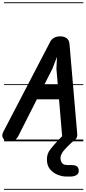

<svg xmlns="http://www.w3.org/2000/svg" viewBox="-41 -1250 757 1698"><path d="M42 0Q20.5 0 3.2 -10.8Q-14 -21.5 -19.2 -40.5Q-24.5 -59.5 -11 -85.5L403 -880.5Q413 -901 435.5 -914.8Q458 -928.5 493 -928.5Q526.5 -928.5 548.8 -911.8Q571 -895 573.5 -861L642 -66Q644.5 -32.5 625.8 -16.2Q607 0 577 0Q544 0 526.8 -15.8Q509.5 -31.5 507.5 -58L481 -371.5H285L120.5 -46.5Q106 -20.5 88.5 -10.2Q71 0 42 0ZM350.5 -500.5H470L458 -640L463 -747L422 -641ZM42 0Q20.5 0 3.2 -10.8Q-14 -21.5 -19.2 -40.5Q-24.5 -59.5 -11 -85.5L403 -880.5Q413 -901 435.5 -914.8Q458 -928.5 493 -928.5Q526.5 -928.5 548.8 -911.8Q571 -895 573.5 -861L642 -66Q644.5 -32.5 625.8 -16.2Q607 0 577 0Q544 0 526.8 -15.8Q509.5 -31.5 507.5 -58L481 -371.5H285L120.5 -46.5Q106 -20.5 88.5 -10.2Q71 0 42 0ZM350.5 -500.5H470L458 -640L463 -747L422 -641ZM550 311.5Q509 311.5 470 296Q431 280.5 404.8 250.8Q378.5 221 375 178.5Q372 140 380.8 114Q389.5 88 409 64.5Q422.5 47.5 441 26.5Q459.5 5.5 478.8 -15Q498 -35.5 514 -51Q527.5 -64 543.5 -70.8Q559.5 -77.5 581.5 -77.5Q598 -77.5 614.5 -69.5Q631 -61.5 636.8 -48.5Q642.5 -35.5 626 -20.5Q601 2 569.2 32.8Q537.5 63.5 519.5 86Q509 99.5 500.2 118.8Q491.5 138 495 161Q497.5 179.5 510 194.8Q522.5 210 564.5 210H594Q624 210 639.5 221.5Q655 233 655.5 260.5Q656 286.5 634 299Q612 311.5 581.5 311.5ZM-5 420.5H696V428.5H-5ZM-5 -16H696V0H-5ZM-5 -505.5H696V-497.5H-5ZM-5 -1230H696V-1222H-5Z"/></svg>

Font: Edu VIC WA NT Pre Guide
Style: Regular
Weight: 400
Designer: Tina and Corey Anderson, Eben Sorkin, Mirko Velimirovic
Foundry: Google for Education
Version: Version 1.000